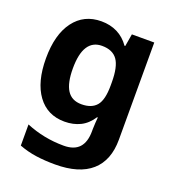

<svg xmlns="http://www.w3.org/2000/svg" viewBox="-143 -666 918 1016"><g transform="rotate(20 316.5 -158.0)"><path d="M255 -556Q305 -556 345 -536Q385 -516 413 -476H417L429 -546H555V1Q555 118 486 179Q417 240 282 240Q224 240 174.5 233Q125 226 78 208V89Q179 131 291 131Q349 131 377.5 100Q406 69 406 7V-4Q406 -21 407.5 -39Q409 -57 410 -71H406Q378 -28 339 -9Q300 10 251 10Q154 10 99.5 -64.5Q45 -139 45 -272Q45 -406 101 -481Q157 -556 255 -556ZM302 -435Q250 -435 223.5 -394Q197 -353 197 -270Q197 -188 223 -147.5Q249 -107 304 -107Q361 -107 388.5 -139.5Q416 -172 416 -253V-271Q416 -359 389 -397Q362 -435 302 -435Z"/></g></svg>

Font: Noto Sans Javanese
Style: Regular
Weight: 400
Designer: Monotype Design Team
Foundry: Monotype Imaging Inc.
Version: Version 2.004